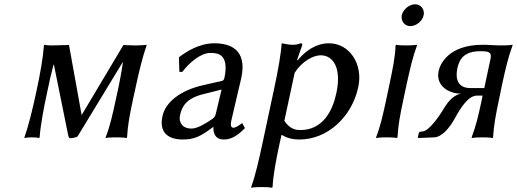

<svg xmlns="http://www.w3.org/2000/svg" viewBox="-20 -641 2412 896"><path d="M201 -215C210 -260 220 -302 230 -340L232 -337L299 -6C301 1 304 4 308 4C314 4 339 1 343 -6L554 -353C549 -314 535 -243 532 -229L521 -179C505 -105 494 -54 473 0V3C473 3 488 0 523 0C557 0 570 3 570 3L573 0C576 -57 585 -104 601 -179L612 -229C628 -304 645 -375 664 -429V-432C664 -432 645 -429 611 -429C588 -429 556 -431 556 -431L361 -104L302 -431L222 -429C198 -429 188 -432 188 -432L185 -429C181 -372 168 -299 150 -215C132 -131 113 -53 94 0V3C94 3 107 0 129 0C153 0 162 3 162 3L165 0C169 -57 183 -131 201 -215Z M1059 -76C1065 -105 1104 -266 1106 -277C1135 -412 1052 -439 980 -439C908 -439 848 -398 819 -377L815 -373L817 -306L830 -305C865 -350 917 -394 962 -394C996 -394 1051 -389 1027 -276C1025 -269 1021 -265 1018 -264L926 -243C825 -220 752 -166 738 -98C722 -24 763 10 833 10C885 10 915 -3 974 -48H976C975 -32 977 10 1024 10C1055 10 1084 -3 1123 -43L1112 -64L1109 -66C1099 -59 1083 -45 1069 -45C1058 -45 1055 -56 1059 -76ZM1014 -223 987 -110C985 -97 977 -90 968 -84C937 -63 901 -41 873 -41C831 -41 813 -71 820 -102C829 -147 852 -183 930 -202Z M1204 32C1188 106 1172 178 1152 232V235C1152 235 1167 232 1202 232C1236 232 1249 235 1249 235L1252 232C1255 175 1268 107 1284 32L1294 -12C1317 2 1342 10 1378 10C1507 10 1622 -94 1652 -235C1675 -341 1612 -439 1515 -439C1483 -439 1429 -430 1369 -360H1366C1366 -360 1379 -399 1390 -429C1392 -436 1390 -439 1383 -439C1371 -434 1359 -432 1346 -432C1330 -432 1314 -435 1296 -439L1294 -436C1292 -393 1277 -310 1261 -235ZM1355 -301C1388 -354 1442 -383 1476 -383C1537 -383 1574 -321 1550 -208C1533 -126 1488 -34 1381 -34C1365 -34 1334 -36 1307 -77Z M1798 -250 1783 -179C1767 -105 1756 -54 1735 0V3C1735 3 1750 0 1785 0C1819 0 1832 3 1832 3L1835 0C1838 -57 1847 -104 1863 -179L1878 -250C1895 -325 1905 -372 1926 -429L1925 -432C1925 -432 1910 -429 1876 -429C1841 -429 1828 -432 1828 -432L1826 -429C1824 -375 1813 -321 1798 -250ZM1855 -570C1850 -543 1868 -519 1895 -519C1922 -519 1952 -543 1957 -570C1963 -597 1944 -621 1917 -621C1890 -621 1861 -597 1855 -570Z M2324 -251C2340 -324 2352 -375 2372 -429V-432C2372 -432 2357 -429 2322 -429C2286 -429 2269 -432 2232 -432C2071 -432 2033 -339 2027 -310C2012 -239 2076 -204 2131 -204C2102 -198 2077 -177 2052 -136C2030 -98 1982 -31 1954 -28L1946 -27C1942 -27 1936 -26 1934 -19L1930 0L1932 3L2006 0C2041 -1 2077 -43 2100 -84C2133 -145 2167 -195 2207 -195H2232L2227 -169C2211 -95 2202 -57 2181 0L2182 3C2182 3 2197 0 2231 0C2266 0 2279 3 2279 3L2281 0C2284 -54 2294 -108 2309 -178ZM2240 -230H2175C2118 -230 2104 -271 2114 -321C2124 -368 2148 -402 2222 -402C2261 -402 2276 -398 2269 -366Z"/></svg>

Font: Libertinus Sans
Style: Italic
Weight: 400
Italic angle: -12°
Designer: Philipp H. Poll, Khaled Hosny
Foundry: Caleb Maclennan
Version: Version 7.050;RELEASE